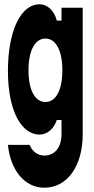

<svg xmlns="http://www.w3.org/2000/svg" viewBox="-20 -656 440 896"><path d="M366 -620H267V-560H245C233 -607 201 -636 165 -636C76 -636 17 -511 17 -324C17 -146 76 -28 165 -28C200 -28 232 -55 245 -96H267V-30C267 31 236 70 187 70C156 70 131 51 118 20H17C29 140 96 220 187 220C294 220 366 119 366 -30ZM113 -328C113 -420 143 -476 192 -476C241 -476 271 -420 271 -328C271 -236 241 -180 192 -180C143 -180 113 -236 113 -328Z"/></svg>

Font: Yard Headline
Style: Regular
Weight: 400
Monospace: yes
Designer: Roman Shamin
Foundry: Evil Martians
Version: Version 1.000